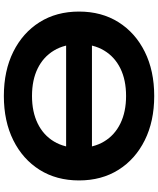

<svg xmlns="http://www.w3.org/2000/svg" viewBox="68 -873 820 996"><g transform="rotate(-90 478.0 -375.0)"><path d="M91 -442H845V-308H91ZM478 15Q347 15 248.5 -34Q150 -83 95 -170.5Q40 -258 40 -375Q40 -492 95 -579.5Q150 -667 248.5 -716Q347 -765 478 -765Q609 -765 707.5 -716Q806 -667 861 -579.5Q916 -492 916 -375Q916 -258 861 -170.5Q806 -83 707.5 -34Q609 15 478 15ZM478 -131Q561 -131 621 -160.5Q681 -190 714 -245Q747 -300 747 -375Q747 -450 714 -505Q681 -560 621 -589.5Q561 -619 478 -619Q396 -619 335.5 -589.5Q275 -560 242 -505Q209 -450 209 -375Q209 -300 242 -245Q275 -190 335.5 -160.5Q396 -131 478 -131Z"/></g></svg>

Font: Unbounded Medium
Style: Regular
Weight: 500
Designer: Luke Prowse, Jean-Baptiste Morizot, Fátima Lázaro, Florian Runge
Foundry: NaN
Version: Version 1.700